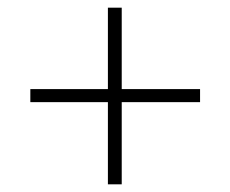

<svg xmlns="http://www.w3.org/2000/svg" viewBox="-20 -500 600 500"><path d="M59 -234V-268H261V-480H297V-268H501V-234H297V-20H261V-234Z"/></svg>

Font: Titillium Web[RUS by Daymarius]
Style: Regular
Weight: 200
Designer: Cyrillization by Daymarius
Foundry: Cyrillization by Daymarius
Version: Version 1.002 September 11, 2018